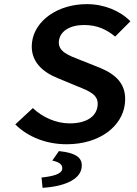

<svg xmlns="http://www.w3.org/2000/svg" viewBox="-20 -686 661 929"><path d="M54 -84C115 -23 205 12 302 12C464 12 571 -76 584 -182C596 -277 542 -326 461 -359L368 -396C311 -418 259 -437 265 -488C271 -536 319 -565 387 -565C449 -565 495 -544 537 -509L611 -583C561 -634 484 -666 400 -666C259 -666 148 -586 135 -482C123 -386 192 -335 259 -308L353 -269C415 -244 459 -227 452 -173C446 -122 398 -89 317 -89C251 -89 185 -119 139 -163ZM265 45 233 91C265 98 284 109 281 132C278 156 237 167 181 173L186 223C280 217 367 188 375 125C381 78 350 54 265 45Z"/></svg>

Font: Falling Sky
Style: ExtObl
Weight: 400
Designer: Paul D. Hunt
Foundry: Adobe Systems Incorporated
Version: Version 1.02